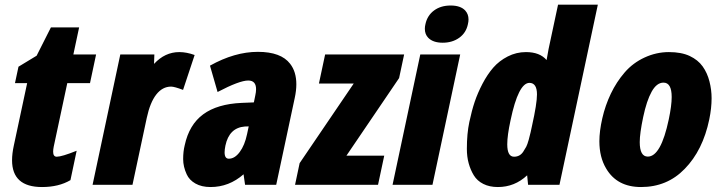

<svg xmlns="http://www.w3.org/2000/svg" viewBox="-20 -771 3017 801"><path d="M155.3 9.3Q30.3 9.3 30.3 -102.5Q30.3 -129.9 37.6 -163.6L93.3 -424.3H42.5L57.1 -492.7L132.8 -538.6Q140.6 -554.2 192.4 -656.7H310.1L286.1 -543.9H380.9L355.5 -424.3H260.7L204.1 -159.2Q201.7 -147 201.7 -138.2Q201.7 -117.2 216.8 -117.2Q237.8 -117.2 299.8 -142.1L273.9 -19.5Q225.1 9.3 155.3 9.3Z M728 -553.7Q758.3 -553.7 792 -541.5L743.7 -396Q707.5 -409.7 693.8 -409.7Q657.7 -409.7 631.8 -376.5Q606 -343.3 592.3 -279.3L532.7 0H366.2L481.9 -543.9H624L622.6 -504.4Q668 -553.7 728 -553.7Z M856 -497.1Q959 -554.7 1055.7 -554.7Q1152.3 -554.7 1190.4 -504.9Q1216.3 -471.7 1216.3 -419.4Q1216.3 -393.1 1209.5 -361.8L1132.3 0H1002.4L996.1 -43.9Q935.5 9.3 858.4 9.3Q820.8 9.3 795.2 -5.4Q769.5 -20 758.8 -43.9Q744.1 -75.7 744.1 -107.4Q744.1 -139.2 750.5 -164.6Q769 -251 827.9 -294.2Q886.7 -337.4 988.8 -341.8L1039.1 -343.8L1044.9 -372.1Q1048.3 -387.2 1048.3 -398.9Q1048.3 -435.1 1015.6 -435.1Q979 -435.1 887.7 -387.2ZM917 -135.3Q917 -108.9 934.6 -108.9Q959.5 -108.9 980.2 -137Q1001 -165 1010.7 -211.4L1017.6 -243.7Q1011.7 -243.2 1001 -243.2Q936 -237.8 920.4 -163.6Q917 -147 917 -135.3Z M1645 -445.3 1425.3 -121.6H1583L1557.1 0H1210.9L1230 -90.3L1455.6 -422.4H1310.5L1336.4 -543.9H1666Z M1920.9 -727.1Q1934.6 -711.9 1934.6 -689.9Q1934.6 -680.7 1932.1 -670.4Q1924.8 -634.3 1896 -613.5Q1867.2 -592.8 1826.9 -592.8Q1786.6 -592.8 1766.6 -613.3Q1752.4 -627.9 1752.4 -650.9Q1752.4 -660.2 1754.9 -670.4Q1762.7 -706.5 1790.8 -727.3Q1818.8 -748 1860.1 -748Q1901.4 -748 1920.9 -727.1ZM1784.2 0H1617.7L1733.4 -543.9H1899.9Z M2057.1 9.3Q2022 9.3 1996.3 -3.7Q1970.7 -16.6 1956.8 -39.3Q1942.9 -62 1935.3 -89.6Q1927.7 -117.2 1927.7 -149.9Q1927.7 -213.9 1938 -262Q1948.2 -310.1 1960.4 -346.4Q1972.7 -382.8 1992.9 -421.6Q2013.2 -460.4 2037.8 -488.8Q2062.5 -517.1 2098.1 -535.4Q2133.8 -553.7 2174.3 -553.7Q2231.9 -553.7 2260.3 -520.5Q2267.6 -561 2268.6 -566.4L2308.1 -751.5H2474.1L2314 0H2183.1L2179.2 -39.6Q2127 9.3 2057.1 9.3ZM2220.2 -377Q2220.2 -424.8 2189 -425.3Q2142.6 -425.3 2109.9 -269Q2096.2 -206.1 2096.2 -168.9Q2096.2 -117.2 2124.5 -117.2Q2148.9 -117.2 2162.6 -137.7Q2170.4 -149.4 2175.3 -158.7Q2180.2 -168 2185.8 -188.2Q2191.4 -208.5 2193.6 -219Q2195.8 -229.5 2199.7 -247.1Q2220.2 -338.9 2220.2 -377Z M2948.7 -361.3Q2948.7 -319.8 2939 -272.9Q2912.1 -143.6 2836.4 -66.4Q2763.2 9.3 2654.3 9.3Q2554.2 9.3 2508.8 -67.9Q2480.5 -115.2 2480.5 -181.6Q2480.5 -223.6 2492.7 -277.3Q2504.9 -331.1 2528.3 -380.1Q2551.8 -429.2 2586.2 -469Q2620.6 -508.8 2669.4 -531.2Q2718.3 -553.7 2770.5 -553.7Q2822.8 -553.7 2857.4 -537.4Q2892.1 -521 2911.4 -493.9Q2930.7 -466.8 2939.7 -431.6Q2948.7 -396.5 2948.7 -361.3ZM2748 -426.3Q2719.7 -426.3 2698.7 -388.7Q2677.7 -351.1 2663.3 -282.7Q2648.9 -214.4 2648.9 -178.2Q2648.9 -117.7 2682.6 -117.7Q2737.3 -117.7 2770 -272.9Q2782.2 -330.6 2782.2 -366.2Q2782.2 -426.3 2748 -426.3Z"/></svg>

Font: Open Sans Hebrew Condensed Extra Bold
Style: Italic
Weight: 800
Width: 3
Italic angle: -12°
Foundry: Ascender Corporation, Yanek Iontef
Version: Version 2.001;PS 002.001;hotconv 1.0.70;makeotf.lib2.5.58329